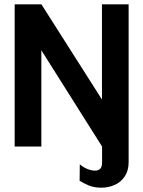

<svg xmlns="http://www.w3.org/2000/svg" viewBox="-20 -680 665 891"><path d="M576.9 0V72.8Q576.9 111.6 559.3 138.1Q541.7 164.7 512.9 177.8Q484.1 191 450.3 191Q416.5 191 391.7 180.5Q366.9 170 349.5 159L350.3 82.5Q368.5 97.8 386.8 104.8Q405.1 111.8 421.1 111.8Q435.4 111.8 444.6 103.5Q453.7 95.1 453.7 72.8V0ZM48.1 0V-660H172.1L453.2 -218.1V-660H576.9V0H453.7L171.9 -446.7V0Z"/></svg>

Font: Panamera Thin
Style: Regular
Weight: 100
Designer: Bastien Sozeau
Foundry: NBR — Bastien Sozeau
Version: Version 3.003;gftools[0.9.33]